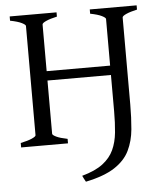

<svg xmlns="http://www.w3.org/2000/svg" viewBox="-55 -664 765 898"><g transform="rotate(-5 327.0 -214.5)"><path d="M620 -595Q588 -588 569 -579.5Q550 -571 550 -564V-200H472V-564Q472 -570 454 -579Q436 -588 400 -595V-615H620ZM160 -301V-345H481V-301ZM24 0V-21Q58 -28 77 -36.5Q96 -45 96 -51V-564Q96 -570 78 -579Q60 -588 24 -595V-615H244V-595Q212 -588 193 -579.5Q174 -571 174 -564V-51Q174 -45 191.5 -36.5Q209 -28 244 -21V0ZM550 -155Q550 -94 545 -39.5Q540 15 518.5 59.5Q497 104 448 136Q399 168 312 186Q307 178 304 171.5Q301 165 297 157Q359 140 394.5 113Q430 86 446.5 50Q463 14 467.5 -31Q472 -76 472 -130V-232H550Z"/></g></svg>

Font: ChillKai
Style: Regular
Weight: 400
Designer: ChillType
Foundry: 寒蝉字型
Version: Version 2.000